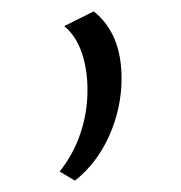

<svg xmlns="http://www.w3.org/2000/svg" viewBox="-20 -137 319 338"><path d="M85 165Q109 135 121.5 98Q134 61 134 22Q134 -16 123.5 -45.5Q113 -75 93 -91L145 -117Q194 -78 194 1Q194 53 172.5 101.5Q151 150 112 181Z"/></svg>

Font: Ysabeau SC Semilight
Style: Regular
Weight: 300
Designer: Christian Thalmann (Catharsis Fonts)
Version: Version 0.003